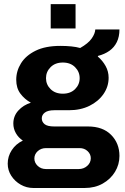

<svg xmlns="http://www.w3.org/2000/svg" viewBox="-20 -750 624 958"><path d="M146.5 188Q112.5 188 83.5 171.5Q54.5 155 36.5 127.5Q18.5 100 18.5 66.5Q18.5 30 38.8 -1Q59 -32 94 -48.5Q72 -63 59.2 -85.5Q46.5 -108 46.5 -133.5Q46.5 -171 71.5 -198.5Q96.5 -226 134 -237.5Q102.5 -255 81.8 -282.8Q61 -310.5 61 -352Q61 -396 85 -434.5Q109 -473 157.8 -497Q206.5 -521 281 -521Q310.5 -521 335.5 -518.5Q360.5 -516 380 -510.5Q420.5 -533.5 437.5 -558Q454.5 -582.5 455.5 -603H576Q576 -567 563 -540.2Q550 -513.5 526 -496.5Q502 -479.5 469 -471L468 -468Q492 -447.5 507 -420.5Q522 -393.5 522 -362Q522 -318 496.5 -281Q471 -244 426.5 -222Q382 -200 323.5 -200H250.5Q219.5 -200 204 -188.5Q188.5 -177 188.5 -159.5Q188.5 -142 202.5 -130.5Q216.5 -119 250.5 -119H418.5Q493 -119 534.5 -77Q576 -35 576 28Q576 71 553.8 107.5Q531.5 144 492.5 166Q453.5 188 402.5 188ZM209.5 93.5H372.5Q397.5 93.5 415.2 77.8Q433 62 433 39.5Q433 19 417 4Q401 -11 377.5 -11H209.5Q185 -11 168.2 4.2Q151.5 19.5 151.5 41Q151.5 62 168.2 77.8Q185 93.5 209.5 93.5ZM293.5 -282.5Q331.5 -282.5 354.5 -305.2Q377.5 -328 377.5 -360Q377.5 -392 354.5 -415Q331.5 -438 293.5 -438Q255.5 -438 232.5 -415Q209.5 -392 209.5 -360Q209.5 -328 232.5 -305.2Q255.5 -282.5 293.5 -282.5ZM233 -608V-729.5H357V-608Z"/></svg>

Font: Chivo Medium
Style: Regular
Weight: 500
Designer: Hector Gatti
Foundry: Omnibus-Type
Version: Version 2.002